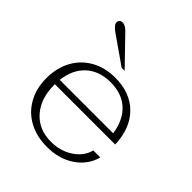

<svg xmlns="http://www.w3.org/2000/svg" viewBox="-203 -864 1006 1006"><g transform="rotate(45 300.5 -361.0)"><path d="M492 -149H544Q524 -76 460 -33Q396 10 307 10Q230 10 172 -21.5Q114 -53 82 -110.5Q50 -168 50 -243Q50 -320 82 -378Q114 -436 171.5 -468Q229 -500 305 -500Q415 -500 481 -434Q547 -368 551 -252H104V-247Q104 -146 158 -85Q212 -24 303 -24Q372 -24 425 -59Q478 -94 492 -149ZM106 -286H502Q489 -373 438 -419.5Q387 -466 304 -466Q220 -466 168 -418.5Q116 -371 106 -286ZM139 -666Q103 -691 103 -710Q103 -720 109.5 -726Q116 -732 127 -732Q146 -732 168 -710L313 -560H291Z"/></g></svg>

Font: Fahkwang ExtraLight
Style: Regular
Weight: 275
Designer: Suppakit Chalermlarp | Katatrad Co.,Ltd.
Foundry: Cadson Demak Co.,Ltd.
Version: Version 1.000; ttfautohint (v1.6)